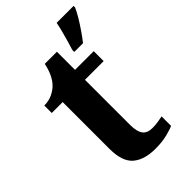

<svg xmlns="http://www.w3.org/2000/svg" viewBox="-232 -840 930 930"><g transform="rotate(-45 232.5 -375.0)"><path d="M256.2 10Q179.7 10 138.8 -25.4Q97.9 -60.7 97.9 -147.9V-468H23.1V-519Q55.6 -519 81 -531.7Q106.5 -544.4 121.4 -560.9Q136.6 -576.5 148.5 -601.4Q160.4 -626.2 167.4 -660.2H250.5V-536H378.6V-468H250.5V-158.2Q250.5 -113.6 266 -92.5Q281.5 -71.4 316.6 -71.4Q335.8 -71.4 353.7 -74Q371.6 -76.6 387.6 -80.2V-15.3Q371.7 -7.5 337 1.2Q302.3 10 256.2 10ZM309.3 -613Q315.9 -633.3 323.2 -659.1Q330.5 -685 337.6 -711.7Q344.6 -738.3 348.6 -760H464.6V-750Q455.6 -729 439.6 -702.3Q423.5 -675.6 404.9 -648.6Q386.3 -621.6 369.4 -600H309.3Z"/></g></svg>

Font: Noto Serif Malayalam
Style: Regular
Weight: 400
Designer: Indian type Foundry, Jelle Bosma, Monotype Design Team
Foundry: Monotype Imaging Inc.
Version: Version 2.103